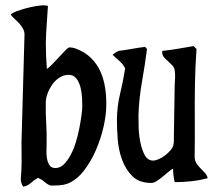

<svg xmlns="http://www.w3.org/2000/svg" viewBox="-20 -690 810 721"><path d="M143 -670Q147 -670 151 -669.5Q155 -669 160 -668Q158 -633 155.5 -599.5Q153 -566 152 -531Q152 -506 153 -481Q154 -456 156 -431Q164 -436 176.5 -449Q189 -462 202 -476Q215 -490 225.5 -501Q236 -512 241 -512Q253 -512 266 -507Q300 -494 322.5 -471.5Q345 -449 357.5 -420.5Q370 -392 375 -359Q380 -326 379 -293Q379 -259 369 -214.5Q359 -170 340.5 -127Q322 -84 295 -49Q268 -14 233 0Q218 5 201.5 6Q185 7 170 7Q157 2 146.5 -7.5Q136 -17 122 -22Q108 -14 96 -3Q84 8 67 11Q58 -3 58 -17Q62 -63 61 -109Q60 -155 62 -201Q64 -291 67 -380Q70 -469 72 -560Q72 -572 66.5 -582Q61 -592 53 -601Q45 -610 36 -618Q27 -626 20 -635Q27 -642 43 -648Q59 -654 78 -659Q97 -664 115 -667Q133 -670 143 -670ZM152 -306Q151 -267 153.5 -228Q156 -189 155 -149Q155 -139 154.5 -124Q154 -109 156.5 -94.5Q159 -80 166 -69.5Q173 -59 188 -59Q206 -59 220 -73Q234 -87 245.5 -108.5Q257 -130 265 -156.5Q273 -183 278 -209Q283 -235 286 -257Q289 -279 289 -291Q289 -304 288 -324Q287 -344 282 -363Q277 -382 266.5 -395.5Q256 -409 238 -409Q220 -409 204 -399Q188 -389 177 -373.5Q166 -358 159 -340Q152 -322 152 -306Z M590 -499Q619 -502 648.5 -507Q678 -512 707 -517L718 -506Q713 -438 712 -371Q711 -303 711.5 -236Q712 -169 711 -101Q711 -88 717 -78Q723 -68 731.5 -59.5Q740 -51 748.5 -42Q757 -33 760 -21Q731 -13 699.5 -9.5Q668 -6 636 -6Q630 -31 630 -57Q621 -52 610.5 -43Q600 -34 589 -25Q578 -16 567.5 -9.5Q557 -3 548 -3Q503 -3 477.5 -28Q452 -53 438.5 -90Q425 -127 422 -168Q419 -209 419 -242Q420 -293 431 -338Q442 -383 450 -433Q442 -449 429 -460.5Q416 -472 403 -484Q412 -493 426 -499Q451 -502 475.5 -506.5Q500 -511 525 -514L532 -506Q524 -444 513 -382Q502 -320 500 -258Q500 -244 500.5 -215.5Q501 -187 506.5 -158.5Q512 -130 523 -108.5Q534 -87 555 -87Q564 -87 576.5 -92.5Q589 -98 600.5 -107Q612 -116 620.5 -126Q629 -136 631 -145Q633 -153 633 -163.5Q633 -174 633 -183L636 -370Q637 -384 637.5 -398.5Q638 -413 636 -426Q635 -436 627.5 -444Q620 -452 611.5 -459.5Q603 -467 596 -475Q589 -483 589 -494Z"/></svg>

Font: Teutonic
Style: Regular
Weight: 400
Designer: Peter Wiegel
Foundry: Peter Wiegel
Version: 1.000